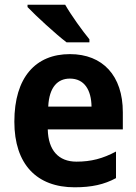

<svg xmlns="http://www.w3.org/2000/svg" viewBox="-20 -786 580 816"><path d="M257 -766H97V-756C131 -720 218 -640 263 -606H360V-619C331 -654 282 -722 257 -766ZM277 -556C132 -556 41 -458 41 -269C41 -87 137 10 297 10C370 10 423 -2 473 -29V-142C417 -112 367 -99 305 -99C229 -99 185 -147 183 -236H502V-309C502 -464 417 -556 277 -556ZM277 -452C339 -452 368 -403 369 -333H185C189 -417 226 -452 277 -452Z"/></svg>

Font: Noto Sans Telugu SemiCondensed
Style: Bold
Weight: 700
Width: 4
Designer: Jelle Bosma - Monotype Design Team
Foundry: Monotype Imaging Inc.
Version: Version 2.005